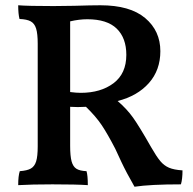

<svg xmlns="http://www.w3.org/2000/svg" viewBox="-20 -699 733 728"><path d="M672 -53Q672 -20 666 0Q550 0 490 9Q459 -45 440 -85.5Q421 -126 417 -135Q388 -191 366 -224Q344 -257 306 -294L275 -293L246 -294V-146Q246 -107 251.5 -87Q257 -67 270 -59Q283 -51 308 -50Q313 -34 313 3Q271 0 179 0Q100 0 49 3Q49 -32 55 -50Q83 -52 97 -60Q111 -68 117 -87Q123 -106 123 -144V-533Q123 -571 117 -590.5Q111 -610 96.5 -618Q82 -626 54 -627Q49 -646 49 -679Q86 -676 183 -676L262 -677Q326 -679 361 -679Q473 -679 530.5 -630.5Q588 -582 588 -505Q588 -433 544.5 -384Q501 -335 426 -316Q461 -286 484.5 -253Q508 -220 553 -141Q573 -106 587.5 -88.5Q602 -71 621 -63Q640 -55 672 -53ZM286 -347Q362 -347 410.5 -383.5Q459 -420 459 -491Q459 -555 422.5 -590.5Q386 -626 311 -626Q280 -626 246 -618V-350Q270 -347 286 -347Z"/></svg>

Font: Vollkorn SC SemiBold
Style: Regular
Weight: 600
Designer: Friedrich Althausen
Foundry: Friedrich Althausen
Version: Version 4.015